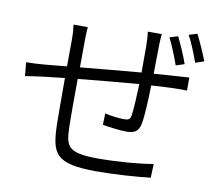

<svg xmlns="http://www.w3.org/2000/svg" viewBox="-87 -893 1173 1026"><g transform="rotate(10 500.0 -380.0)"><path d="M804 -758 759 -744C779 -706 803 -645 818 -602L864 -617C850 -659 822 -722 804 -758ZM903 -789 858 -775C879 -738 902 -679 918 -634L965 -650C949 -691 922 -753 903 -789ZM28 -480 35 -406C63 -411 102 -416 133 -420L247 -433C247 -331 247 -223 248 -180C253 -24 273 29 500 29C602 29 724 20 791 12L794 -63C730 -51 607 -40 496 -40C319 -40 319 -80 315 -190C314 -228 314 -335 315 -440C417 -450 539 -462 644 -470C642 -405 638 -332 633 -298C629 -275 619 -271 593 -271C569 -271 527 -276 492 -284L490 -222C516 -217 582 -208 619 -208C664 -208 685 -221 694 -264C703 -311 706 -402 708 -474C754 -477 795 -479 826 -480C851 -481 887 -481 901 -480V-551C879 -549 852 -548 827 -546L710 -538L712 -684C712 -705 714 -737 716 -754H640C643 -737 645 -703 645 -681V-533C535 -524 415 -512 316 -503L317 -645C317 -674 318 -701 320 -722H243C247 -692 248 -671 248 -642L247 -496L128 -485C95 -482 59 -480 28 -480Z"/></g></svg>

Font: Noto Sans JP DemiLight
Style: Regular
Weight: 350
Designer: Ryoko NISHIZUKA 西塚涼子 (kana, bopomofo & ideographs); Paul D. Hunt (Latin, Greek & Cyrillic); Sandoll Communications 산돌커뮤니
Foundry: Adobe
Version: Version 2.004;hotconv 1.0.118;makeotfexe 2.5.65603